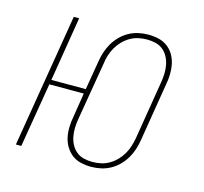

<svg xmlns="http://www.w3.org/2000/svg" viewBox="-84 -621 767 722"><g transform="rotate(15 300.0 -260.0)"><path d="M328 8Q308 8 288.5 3.5Q269 -1 254 -12.5Q239 -24 229 -40.5Q219 -57 215 -76Q211 -95 211.5 -115.5Q212 -136 216 -156L231 -251H97L55 0H34L120 -520H141L100 -269H234L253 -382Q256 -401 262 -419.5Q268 -438 278 -455Q288 -472 302.5 -486.5Q317 -501 334.5 -510.5Q352 -520 371 -524Q390 -528 409 -528Q430 -528 449 -523.5Q468 -519 483.5 -507.5Q499 -496 508.5 -479.5Q518 -463 522 -444Q526 -425 525.5 -404.5Q525 -384 521 -364L484 -138Q481 -119 475 -100.5Q469 -82 459 -65Q449 -48 434.5 -33.5Q420 -19 402.5 -9.5Q385 0 366 4Q347 8 328 8ZM328 -11Q345 -11 361.5 -14.5Q378 -18 393.5 -27Q409 -36 421.5 -49Q434 -62 442.5 -77Q451 -92 456 -108Q461 -124 464 -141L501 -367Q504 -384 504.5 -401.5Q505 -419 502 -435Q499 -451 491.5 -465.5Q484 -480 471.5 -490.5Q459 -501 442.5 -505Q426 -509 409 -509Q392 -509 375.5 -505.5Q359 -502 343.5 -493Q328 -484 315.5 -471Q303 -458 294.5 -443Q286 -428 281 -412Q276 -396 274 -379L236 -153Q233 -136 232.5 -118.5Q232 -101 235 -85Q238 -69 245.5 -54.5Q253 -40 265.5 -29.5Q278 -19 294.5 -15Q311 -11 328 -11Z"/></g></svg>

Font: Iosevka SS04 Th Ex Obl
Style: Regular
Weight: 100
Width: 7
Italic angle: -9°
Monospace: yes
Designer: Belleve Invis
Foundry: Belleve Invis
Version: Version 19.0.0; ttfautohint (v1.8.4)